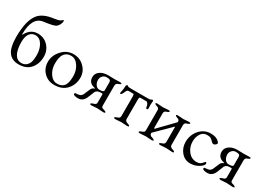

<svg xmlns="http://www.w3.org/2000/svg" viewBox="6 -1471 3151 2255"><g transform="rotate(30 1581.5 -343.5)"><path d="M221 -383Q176 -383 146 -345Q117 -309 117 -226Q118 -126 149 -71Q180 -16 239 -16Q303 -16 334 -77Q351 -110 351 -189Q351 -266 316 -324.5Q281 -383 221 -383ZM94 -326Q145 -414 238 -414Q323 -414 378 -355Q433 -296 433 -213Q433 -117 378.5 -51.5Q324 14 218 14Q129 14 82.5 -47Q36 -108 35 -252Q35 -478 114 -573Q174 -645 321 -662Q345 -665 362 -670Q379 -675 385 -678Q391 -681 402 -689.5Q413 -698 415 -700Q416 -701 419 -701Q425 -701 425 -690Q425 -664 410 -638Q395 -612 377 -601Q343 -582 223 -567Q80 -549 80 -312Q80 -301 93 -324Q93 -325 94 -326Z M722 -414Q808 -414 868 -354.5Q928 -295 928 -213Q928 -119 868.5 -52.5Q809 14 702 14Q617 14 560 -43Q503 -100 503 -187Q503 -273 567.5 -343.5Q632 -414 722 -414ZM705 -383Q648 -383 617 -343Q585 -303 585 -210Q585 -133 625 -74.5Q665 -16 723 -16Q798 -16 826 -71Q846 -110 846 -189Q846 -264 806 -323.5Q766 -383 705 -383Z M1249 -172Q1249 -182 1240 -182Q1210 -182 1195 -179Q1169 -172 1155 -151Q1150 -142 1133 -96.5Q1116 -51 1106 -36Q1076 10 1025 10Q1002 10 986.5 6.5Q971 3 964.5 -2Q958 -7 958 -12Q958 -28 974 -28Q991 -29 997 -29.5Q1003 -30 1017.5 -33Q1032 -36 1041.5 -44.5Q1051 -53 1058 -66Q1065 -80 1077 -110.5Q1089 -141 1096 -154Q1109 -179 1134 -186Q1137 -187 1137.5 -189.5Q1138 -192 1135 -193Q1045 -210 1045 -291Q1045 -342 1088 -372Q1131 -402 1193 -402Q1206 -402 1237 -401Q1268 -400 1286 -400Q1303 -400 1319.5 -401Q1336 -402 1356 -402Q1379 -402 1379 -393Q1379 -383 1356 -375Q1338 -370 1328.5 -360.5Q1319 -351 1319 -330V-59Q1319 -51 1321 -45.5Q1323 -40 1329 -36Q1335 -32 1338 -31Q1341 -30 1350.5 -27.5Q1360 -25 1362 -24Q1385 -16 1385 -6Q1385 3 1362 3Q1342 3 1320.5 0.5Q1299 -2 1282 -2Q1265 -2 1244.5 0.5Q1224 3 1204 3Q1181 3 1181 -6Q1181 -16 1204 -24Q1205 -24 1212.5 -26.5Q1220 -29 1222 -29.5Q1224 -30 1230 -32.5Q1236 -35 1238 -37.5Q1240 -40 1243.5 -43.5Q1247 -47 1248 -51.5Q1249 -56 1249 -62ZM1191 -203Q1249 -203 1249 -225V-335Q1249 -357 1237 -365Q1225 -373 1192 -373Q1162 -373 1140.5 -350.5Q1119 -328 1119 -297Q1119 -260 1138.5 -231.5Q1158 -203 1191 -203Z M1730 -400Q1767 -400 1773 -405Q1784 -414 1792 -414Q1795 -414 1799 -409.5Q1803 -405 1803 -399Q1803 -392 1801 -376.5Q1799 -361 1799 -352Q1799 -334 1801 -306Q1802 -299 1798 -291.5Q1794 -284 1788 -284Q1774 -284 1771 -309Q1769 -328 1758.5 -345Q1748 -362 1735 -362H1655Q1640 -362 1640 -330V-64Q1640 -51 1648 -42.5Q1656 -34 1662.5 -31Q1669 -28 1684 -24Q1707 -16 1707 -6Q1707 3 1684 3Q1664 3 1643.5 0.5Q1623 -2 1606 -2Q1589 -2 1568.5 0.5Q1548 3 1528 3Q1505 3 1505 -6Q1505 -16 1528 -24Q1539 -27 1543.5 -29Q1548 -31 1556 -35.5Q1564 -40 1567 -47.5Q1570 -55 1570 -65V-330Q1570 -362 1558 -362H1494Q1482 -362 1474 -350Q1466 -338 1454 -309Q1451 -302 1443.5 -293Q1436 -284 1429 -284Q1422 -284 1422 -295Q1422 -303 1423 -306Q1435 -349 1435 -396Q1435 -403 1440.5 -408.5Q1446 -414 1450 -414Q1454 -414 1465 -405Q1471 -400 1508 -400Z M2179 -339Q2179 -352 2173.5 -359.5Q2168 -367 2162.5 -369.5Q2157 -372 2144 -376Q2121 -384 2121 -394Q2121 -403 2141 -403Q2162 -403 2180.5 -400.5Q2199 -398 2216 -398Q2233 -398 2252.5 -400.5Q2272 -403 2293 -403Q2313 -403 2313 -394Q2313 -384 2290 -376Q2276 -372 2269.5 -369Q2263 -366 2256 -358Q2249 -350 2249 -337V-63Q2249 -51 2257 -42.5Q2265 -34 2271.5 -31Q2278 -28 2293 -24Q2316 -16 2316 -6Q2316 3 2296 3Q2275 3 2253.5 0.5Q2232 -2 2215 -2Q2198 -2 2176.5 0.5Q2155 3 2134 3Q2114 3 2114 -6Q2114 -16 2137 -24Q2151 -28 2157.5 -31Q2164 -34 2171.5 -42Q2179 -50 2179 -63V-266Q2179 -270 2177 -272Q2176 -272 2175 -271L1976 -74Q1973 -71 1973 -63Q1973 -50 1981.5 -41.5Q1990 -33 1995.5 -31Q2001 -29 2017 -24Q2040 -16 2040 -6Q2040 3 2020 3Q1999 3 1977.5 0.5Q1956 -2 1939 -2Q1922 -2 1900.5 0.5Q1879 3 1858 3Q1838 3 1838 -6Q1838 -16 1861 -24Q1893 -34 1900 -47Q1903 -53 1903 -63V-337Q1903 -350 1897 -358Q1891 -366 1884.5 -369Q1878 -372 1865 -376Q1842 -384 1842 -394Q1842 -403 1862 -403Q1883 -403 1902.5 -400.5Q1922 -398 1939 -398Q1956 -398 1974.5 -400.5Q1993 -403 2014 -403Q2034 -403 2034 -394Q2034 -384 2011 -376Q1998 -372 1991.5 -369Q1985 -366 1979 -358Q1973 -350 1973 -337V-137Q1973 -134 1977 -131.5Q1981 -129 1983 -131L2174 -328Q2179 -336 2179 -339Z M2672 -319Q2657 -319 2647 -329Q2620 -358 2604 -367Q2588 -376 2553 -376Q2501 -376 2472 -331Q2443 -286 2443 -226Q2443 -151 2487.5 -94.5Q2532 -38 2602 -38Q2632 -38 2650.5 -49.5Q2669 -61 2690 -88Q2695 -93 2699 -93Q2703 -93 2707 -88.5Q2711 -84 2711 -79Q2711 -49 2658.5 -17.5Q2606 14 2545 14Q2471 14 2422.5 -43.5Q2374 -101 2374 -180Q2374 -275 2434.5 -344Q2495 -413 2585 -413Q2666 -413 2705 -365Q2710 -358 2710 -353Q2710 -341 2695.5 -330Q2681 -319 2672 -319Z M3002 -172Q3002 -182 2993 -182Q2963 -182 2948 -179Q2922 -172 2908 -151Q2903 -142 2886 -96.5Q2869 -51 2859 -36Q2829 10 2778 10Q2755 10 2739.5 6.5Q2724 3 2717.5 -2Q2711 -7 2711 -12Q2711 -28 2727 -28Q2744 -29 2750 -29.5Q2756 -30 2770.5 -33Q2785 -36 2794.5 -44.5Q2804 -53 2811 -66Q2818 -80 2830 -110.5Q2842 -141 2849 -154Q2862 -179 2887 -186Q2890 -187 2890.5 -189.5Q2891 -192 2888 -193Q2798 -210 2798 -291Q2798 -342 2841 -372Q2884 -402 2946 -402Q2959 -402 2990 -401Q3021 -400 3039 -400Q3056 -400 3072.5 -401Q3089 -402 3109 -402Q3132 -402 3132 -393Q3132 -383 3109 -375Q3091 -370 3081.5 -360.5Q3072 -351 3072 -330V-59Q3072 -51 3074 -45.5Q3076 -40 3082 -36Q3088 -32 3091 -31Q3094 -30 3103.5 -27.5Q3113 -25 3115 -24Q3138 -16 3138 -6Q3138 3 3115 3Q3095 3 3073.5 0.5Q3052 -2 3035 -2Q3018 -2 2997.5 0.5Q2977 3 2957 3Q2934 3 2934 -6Q2934 -16 2957 -24Q2958 -24 2965.5 -26.5Q2973 -29 2975 -29.5Q2977 -30 2983 -32.5Q2989 -35 2991 -37.5Q2993 -40 2996.5 -43.5Q3000 -47 3001 -51.5Q3002 -56 3002 -62ZM2944 -203Q3002 -203 3002 -225V-335Q3002 -357 2990 -365Q2978 -373 2945 -373Q2915 -373 2893.5 -350.5Q2872 -328 2872 -297Q2872 -260 2891.5 -231.5Q2911 -203 2944 -203Z"/></g></svg>

Font: EB Garamond 08
Style: Regular
Weight: 400
Version: Version 0.016 ; ttfautohint (v1.5)